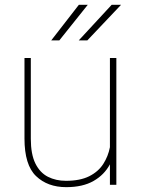

<svg xmlns="http://www.w3.org/2000/svg" viewBox="-20 -770 587 800"><path d="M438 0V-85.4Q414.6 -41.5 369.6 -15.9Q324.7 9.8 255.9 9.8Q178.2 9.8 130.1 -36.4Q82 -82.5 82 -192.9V-528.3H108.4V-191.9Q108.4 -127.4 127.4 -88.9Q146.5 -50.3 179.7 -33.4Q212.9 -16.6 254.9 -16.6Q313.5 -16.6 351.6 -35.6Q389.6 -54.7 410.2 -86.7Q430.7 -118.7 438 -156.7V-528.3H464.8V0ZM308.1 -601.6 445.3 -750H484.4L343.8 -601.6ZM193.4 -601.6 308.6 -750H345.7L227.1 -601.6Z"/></svg>

Font: Vazirmatn RD UI Thin
Style: Regular
Weight: 100
Designer: Saber Rastikerdar
Foundry: Saber Rastikerdar
Version: Version 33.003